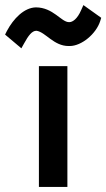

<svg xmlns="http://www.w3.org/2000/svg" viewBox="-84 -735 418 755"><path d="M60 -614C96 -608 127 -554 186 -554H190C237 -554 294 -602 310 -652L314 -665L244 -715L235 -695C220 -660 201 -648 189 -648H187C157 -648 125 -706 57 -706C11 -705 -31 -662 -57 -613L-64 -599L0 -545L10 -563C28 -596 42 -614 59 -614ZM69 -475V0H181V-475Z"/></svg>

Font: Mint Spirit No2
Style: Bold
Weight: 700
Designer: HARENDAL Hirwen
Foundry: Arkandis Digital Foundry.
Version: Version 1.004;FFEdit